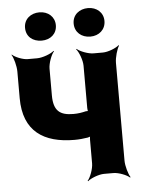

<svg xmlns="http://www.w3.org/2000/svg" viewBox="-54 -770 622 838"><g transform="rotate(-5 257.5 -350.5)"><path d="M260 -272C201 -272 173 -293 173 -361V-478C173 -502 187 -539 199 -552L197 -554C184 -542 147 -528 123 -528H82C60 -528 26 -542 14 -554L13 -552C22 -539 32 -502 32 -478V-361C32 -216 120 -159 255 -159C274 -159 295 -161 313 -164C319 -165 326 -168 329 -171L326 -174C323 -171 322 -160 322 -154V-50C322 -26 308 11 296 24L298 26C311 14 347 0 370 0H411C434 0 469 14 482 26L484 24C475 11 464 -26 464 -50V-478C464 -502 475 -539 484 -552L482 -554C469 -542 434 -528 411 -528H370C347 -528 311 -542 298 -554L296 -552C308 -539 322 -502 322 -478V-293C322 -288 323 -277 326 -274L329 -277C326 -280 318 -280 314 -279C298 -275 281 -272 260 -272ZM150 -603C188 -603 217 -627 217 -665C217 -702 188 -727 150 -727C112 -727 82 -703 82 -665C82 -626 111 -603 150 -603ZM363 -602C401 -602 430 -627 430 -665C430 -702 401 -727 363 -727C325 -727 295 -703 295 -665C295 -627 324 -602 363 -602Z"/></g></svg>

Font: Asimov
Style: EdgeExtreme
Weight: 500
Designer: Google
Version: Version 2.000980: 2014